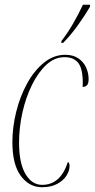

<svg xmlns="http://www.w3.org/2000/svg" viewBox="-20 -776 398 806"><path d="M156 10Q103 10 67.5 -37.5Q32 -85 32 -179Q32 -242 48 -306.5Q64 -371 93.5 -425Q123 -479 164 -512.5Q205 -546 254 -546Q287 -546 309 -531Q331 -516 341.5 -492.5Q352 -469 352 -444Q352 -425 345 -418Q338 -411 327 -411Q328 -432 327 -448Q324 -496 305 -516Q286 -536 251 -536Q209 -536 174.5 -504Q140 -472 114 -419Q88 -366 74 -303Q60 -240 60 -177Q60 -91 87 -45.5Q114 0 157 0Q234 0 265 -96Q272 -93 272 -79Q272 -59 259 -38.5Q246 -18 220 -4Q194 10 156 10ZM238 -604Q263 -636 286 -675.5Q309 -715 328 -756H358V-748Q339 -715 308 -671.5Q277 -628 245 -596H237Z"/></svg>

Font: Noto Serif Display ExtraCondensed Thin
Style: Italic
Weight: 100
Width: 2
Italic angle: -12°
Designer: Monotype Design Team
Foundry: Monotype Imaging Inc.
Version: Version 2.009